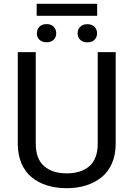

<svg xmlns="http://www.w3.org/2000/svg" viewBox="-20 -987 706 1017"><path d="M74.2 -226.1V-710.9H169.4V-226.1Q169.4 -146 213.1 -107.4Q256.8 -68.8 333.5 -68.8Q410.6 -68.8 454.1 -107.4Q497.6 -146 497.6 -226.1V-710.9H592.8V-226.1Q592.8 -167 572.8 -121.3Q552.7 -75.7 517.1 -47.4Q481.4 -19 435.1 -4.6Q388.7 9.8 333.5 9.8Q276.9 9.8 230.2 -4.6Q183.6 -19 148.4 -47.4Q113.3 -75.7 93.8 -121.3Q74.2 -167 74.2 -226.1ZM494.6 -966.8V-903.3H174.3V-966.8ZM189 -776.4Q175.3 -789.6 175.3 -810.5Q175.3 -831.5 189 -845.5Q202.6 -859.4 226.6 -859.4Q250.5 -859.4 264.2 -845.5Q277.8 -831.5 277.8 -810.5Q277.8 -789.6 264.2 -776.4Q250.5 -763.2 226.6 -763.2Q202.6 -763.2 189 -776.4ZM442.4 -858.9Q466.8 -858.9 480.5 -845.2Q494.1 -831.5 494.1 -810.5Q494.1 -789.6 480.5 -776.1Q466.8 -762.7 442.4 -762.7Q418.9 -762.7 405 -776.1Q391.1 -789.6 391.1 -810.5Q391.1 -831.5 405 -845.2Q418.9 -858.9 442.4 -858.9Z"/></svg>

Font: Bert Sans Medium
Style: Regular
Weight: 500
Designer: Christian Robertson, Adam Twardoch, & Cristiano Sobral
Foundry: Google
Version: Version 12.135;January 10, 2020;FontCreator 12.0.0.2547 64-b